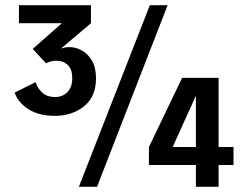

<svg xmlns="http://www.w3.org/2000/svg" viewBox="-20 -720 950 740"><path d="M191.5 -273.5Q130.5 -273.5 90.5 -298.5Q50.5 -323.5 36.5 -363L117 -403.5Q126 -377.5 144.2 -361.8Q162.5 -346 192.5 -346Q221 -346 239.8 -365.2Q258.5 -384.5 258.5 -418.5Q258.5 -453 241.2 -469.5Q224 -486 197.5 -486Q176.5 -486 157.5 -476L106 -531.5L218.5 -630.5H53V-700H330.5V-630.5L214 -532Q218 -534.5 228.2 -536.5Q238.5 -538.5 248 -538.5Q271 -538.5 294.5 -526Q318 -513.5 334 -487Q350 -460.5 350 -418Q350 -347.5 304 -310.5Q258 -273.5 191.5 -273.5ZM284 0 557.5 -700H626L354 0ZM735 0V-84H554V-153.5L682 -420H822.5V-153.5H880V-84H822.5V0ZM645.5 -153.5H735V-351Z"/></svg>

Font: Trispace Medium
Style: Regular
Weight: 500
Designer: Tyler Finck
Foundry: Etcetera Type Company
Version: Version 1.210; ttfautohint (v1.8.3)